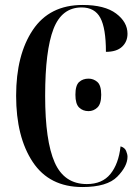

<svg xmlns="http://www.w3.org/2000/svg" viewBox="-20 -744 566 774"><path d="M312 10Q412 10 453 -32Q494 -74 494 -112Q494 -122 488.5 -135.5Q483 -149 466 -154Q458 -83 425 -42.5Q392 -2 330 -2Q239 -2 200.5 -89Q162 -176 162 -358Q162 -540 195.5 -627Q229 -714 309 -714Q362 -714 384.5 -672Q407 -630 407 -535Q450 -535 472 -555.5Q494 -576 494 -608Q494 -655 448 -689.5Q402 -724 313 -724Q180 -724 112.5 -623.5Q45 -523 45 -358Q45 -192 112 -91Q179 10 312 10ZM337 -296Q357 -296 372.5 -310.5Q388 -325 388 -362Q388 -400 372.5 -413.5Q357 -427 337 -427Q314 -427 299 -413.5Q284 -400 284 -362Q284 -325 299 -310.5Q314 -296 337 -296Z"/></svg>

Font: Noto Serif Display Condensed Semi
Style: Regular
Weight: 600
Width: 3
Designer: Monotype Design Team
Foundry: Monotype Imaging Inc.
Version: Version 1.900